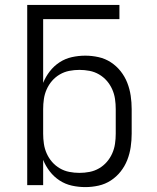

<svg xmlns="http://www.w3.org/2000/svg" viewBox="-20 -755 640 783"><path d="M328 8Q300 8 273 2Q246 -4 223 -19Q200 -34 183 -56Q166 -78 156 -103V0H91V-735H467V-677H156V-417Q166 -442 183 -464Q200 -486 223 -501Q246 -516 273 -522Q300 -528 328 -528Q355 -528 382 -522Q409 -516 432 -501Q455 -486 472 -464.5Q489 -443 499 -417.5Q509 -392 513 -364.5Q517 -337 517 -310V-210Q517 -183 513 -155.5Q509 -128 499 -102.5Q489 -77 472 -55.5Q455 -34 432 -19Q409 -4 382 2Q355 8 328 8ZM304 -50Q325 -50 345.5 -54Q366 -58 384 -68.5Q402 -79 415.5 -94.5Q429 -110 437.5 -129Q446 -148 449 -168.5Q452 -189 452 -210V-310Q452 -331 449 -351.5Q446 -372 437.5 -391Q429 -410 415.5 -425.5Q402 -441 384 -451.5Q366 -462 345.5 -466Q325 -470 304 -470Q283 -470 262.5 -466Q242 -462 224 -451.5Q206 -441 192.5 -425.5Q179 -410 170.5 -391Q162 -372 159 -351.5Q156 -331 156 -310V-210Q156 -189 159 -168.5Q162 -148 170.5 -129Q179 -110 192.5 -94.5Q206 -79 224 -68.5Q242 -58 262.5 -54Q283 -50 304 -50Z"/></svg>

Font: Iosevka Light Extended
Style: Regular
Weight: 300
Width: 7
Monospace: yes
Designer: Belleve Invis
Foundry: Belleve Invis
Version: Version 32.5.0; ttfautohint (v1.8.4)